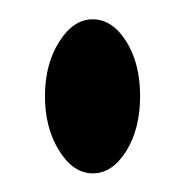

<svg xmlns="http://www.w3.org/2000/svg" viewBox="-20 -512 195 202"><path d="M112.8 -353Q98.1 -329.6 77.6 -329.6Q57.1 -329.6 42.2 -353.5Q27.3 -377.4 27.3 -410.9Q27.3 -444.3 42.2 -468Q57.1 -491.7 77.6 -491.7Q98.1 -491.7 112.8 -468.5Q127.4 -445.3 127.4 -410.9Q127.4 -376.5 112.8 -353Z"/></svg>

Font: Scarab Serif
Style: Light
Weight: 300
Designer: John Roberts
Foundry: Scarab
Version: 1.0